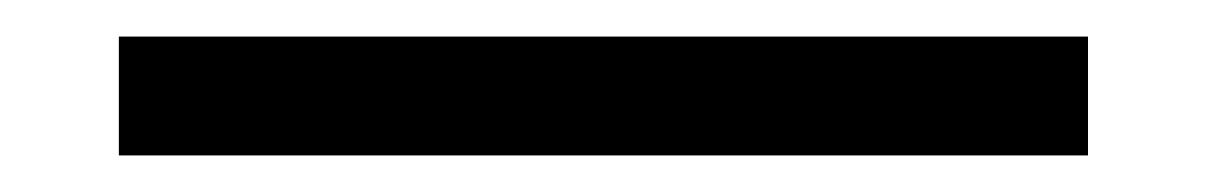

<svg xmlns="http://www.w3.org/2000/svg" viewBox="-20 95 660 105"><path d="M45 180H575V115H45Z"/></svg>

Font: Monaspace Neon ExtraLight
Style: Regular
Weight: 200
Designer: Riley Cran & the Lettermatic Team
Foundry: Lettermatic
Version: Version 1.200 (Monaspace Neon)